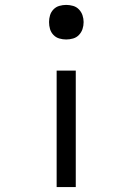

<svg xmlns="http://www.w3.org/2000/svg" viewBox="-20 -548 540 783"><path d="M250 -387Q236 -387 222 -391Q208 -395 198 -405.5Q188 -416 184 -429.5Q180 -443 180 -458Q180 -472 184 -485.5Q188 -499 198 -509.5Q208 -520 222 -524Q236 -528 250 -528Q264 -528 278 -524Q292 -520 302 -509.5Q312 -499 316.5 -485.5Q321 -472 321 -458Q321 -443 316.5 -429.5Q312 -416 302 -405.5Q292 -395 278 -391Q264 -387 250 -387ZM211 215V-260H289V215Z"/></svg>

Font: HulyMono
Style: Regular
Weight: 400
Monospace: yes
Designer: Belleve Invis
Foundry: Belleve Invis
Version: Version 33.2.5; ttfautohint (v1.8.4)